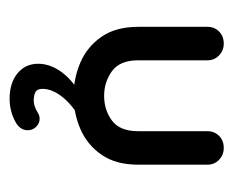

<svg xmlns="http://www.w3.org/2000/svg" viewBox="-62 -272 475 390"><g transform="rotate(90 175.0 -77.5)"><path d="M247 -262Q247 -276 256.5 -285.5Q266 -295 281 -295Q295 -295 305 -285.5Q315 -276 315 -262V-121Q315 -76 295 -47Q275 -18 243 -4Q211 10 175 10Q139 10 107 -4Q75 -18 55 -47Q35 -76 35 -121V-262Q35 -276 44.5 -285.5Q54 -295 69 -295Q83 -295 93 -285.5Q103 -276 103 -262V-121Q103 -84 125 -68Q147 -52 175 -52Q204 -52 225.5 -68Q247 -84 247 -121ZM181 140Q149 140 129.5 124Q110 108 110 82Q110 54 132 28Q154 2 195 -15L227 -6Q196 10 178.5 31.5Q161 53 161 73Q161 84 167.5 87.5Q174 91 185 91Q196 91 209 83Q212 81 215 80Q218 79 222 79Q231 79 238 86Q245 93 245 103Q245 118 230 127Q218 134 205.5 137Q193 140 181 140Z"/></g></svg>

Font: Dongle
Style: Regular
Weight: 400
Designer: Yanghee Ryu
Foundry: Yanghee Ryu
Version: Version 2.000